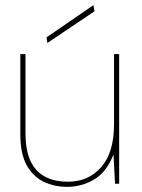

<svg xmlns="http://www.w3.org/2000/svg" viewBox="-20 -714 553 746"><path d="M242 12Q190 12 148.5 -8.5Q107 -29 83 -73.5Q59 -118 59 -191V-504H79V-196Q79 -100 121 -54Q163 -8 244 -8Q324 -8 373.5 -65Q423 -122 423 -230V-504H443V0H427L421 -114Q394 -45 345.5 -16.5Q297 12 242 12ZM164 -547 161 -569 343 -694 347 -670Z"/></svg>

Font: DM Sans Thin
Style: Regular
Weight: 100
Designer: Colophon Foundry, Jonny Pinhorn
Foundry: Colophon Foundry
Version: Version 4.004; ttfautohint (v1.8.4.7-5d5b)